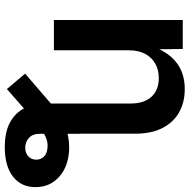

<svg xmlns="http://www.w3.org/2000/svg" viewBox="-15 -569 788 798"><g transform="rotate(90 379.0 -170.0)"><path d="M591.8 204.1Q527.3 204.1 487.3 181.6Q447.3 159.2 428.7 120.6Q410.2 82 410.2 33.7V-109.4H536.1V59.1Q536.1 88.4 553.2 103.8Q570.3 119.1 593.8 119.1Q615.7 119.1 629.6 106.4Q643.6 93.8 643.6 73.2Q643.6 54.7 631.3 41.7Q619.1 28.8 596.2 26.9Q580.1 24.9 564.7 28.8Q549.3 32.7 532 43Q514.6 53.2 492.2 70.8L350.1 195.3L286.1 119.6L417.5 6.3Q453.1 -25.4 498.5 -44.4Q543.9 -63.5 591.3 -63.5Q666 -63.5 711.9 -24.4Q757.8 14.6 757.8 76.7Q757.8 135.7 714.1 169.9Q670.4 204.1 591.8 204.1ZM189 -310.5V0H63V-535.6H183.6L185.1 -402.3H170.4Q193.4 -472.2 238.3 -508.1Q283.2 -543.9 350.1 -543.9Q405.8 -543.9 447.5 -520Q489.3 -496.1 512.5 -450.4Q535.6 -404.8 535.6 -338.9V0H410.2V-319.3Q410.2 -375 382.1 -405.5Q354 -436 304.2 -436Q271 -436 244.9 -421.6Q218.8 -407.2 203.9 -379.4Q189 -351.6 189 -310.5Z"/></g></svg>

Font: Inter 20pt SemiBold
Style: Regular
Weight: 600
Version: Version 4.001;git-66647c0bb